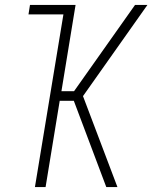

<svg xmlns="http://www.w3.org/2000/svg" viewBox="-20 -755 640 775"><path d="M409 0 278 -348H221L164 0H121L236 -697H95L101 -735H285L228 -387H279L525 -735H575L315 -367L454 0Z"/></svg>

Font: Iosevka Aile Extralight
Style: Italic
Weight: 200
Italic angle: -9°
Designer: Belleve Invis
Foundry: Belleve Invis
Version: Version 31.1.0; ttfautohint (v1.8.4)